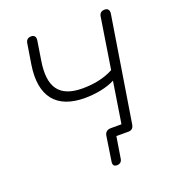

<svg xmlns="http://www.w3.org/2000/svg" viewBox="-153 -831 1011 1111"><g transform="rotate(-20 352.0 -275.5)"><path d="M377 160C396 160 408 149 410 130L431 0H505C524 0 536 -9 540 -32L643 -675C647 -698 637 -711 617 -711C597 -711 585 -701 582 -681L533 -369C475 -337 406 -326 342 -326C202 -326 145 -399 172 -561L190 -675C194 -697 185 -711 165 -711C145 -711 133 -701 130 -681L110 -556C81 -368 162 -269 336 -269C402 -269 473 -282 522 -308L482 -54H415C394 -54 380 -42 377 -21L354 130C351 149 359 160 377 160Z"/></g></svg>

Font: SN Pro Light
Style: Italic
Weight: 300
Italic angle: -8.99998°
Designer: Tobias Whetton
Foundry: Supernotes
Version: Version 1.001;Glyphs 3.2 (3249)